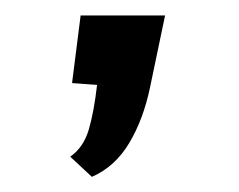

<svg xmlns="http://www.w3.org/2000/svg" viewBox="-20 -113 313 251"><path d="M195.8 -92.8 176.3 0.5Q167.5 43 148.9 74Q130.4 105 100.1 118.2L71.8 91.8Q89.4 79.6 96.2 55.9Q103 32.2 106.9 -2L74.2 -4.4L85.4 -92.8Z"/></svg>

Font: Kameron
Style: Regular
Weight: 400
Version: Version 1.000